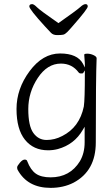

<svg xmlns="http://www.w3.org/2000/svg" viewBox="-20 -740 540 930"><path d="M225 170Q113 170 65 82Q63 77 63 70.5Q63 64 76 48.5Q89 33 99.5 33Q110 33 112 41Q128 83 153.5 101Q179 119 225 119Q319 119 367 41Q390 2 390 -51V-126L381 -111Q340 -40 260 -18Q237 -12 213 -12Q142 -12 101 -63Q60 -114 60 -212Q60 -310 123.5 -395.5Q187 -481 271 -481Q355 -481 382 -431L391 -413V-433L388 -475Q388 -480 403 -480Q418 -480 433 -473Q448 -466 448 -458Q444 -364 444 -50Q444 88 336 145Q287 170 225 170ZM281 -81Q365 -123 386 -224Q391 -257 391 -382V-399L382 -385Q379 -384 372 -384Q365 -384 361 -389Q329 -432 275 -432Q209 -432 163 -362.5Q117 -293 117 -211.5Q117 -130 141.5 -96Q166 -62 205.5 -62Q245 -62 281 -81ZM198 -612Q122 -695 122 -709Q122 -720 136 -720Q144 -720 159.5 -704.5Q175 -689 263 -628Q354 -692 369 -706Q384 -720 394.5 -720Q405 -720 405 -708.5Q405 -697 334 -616Q316 -595 305.5 -584.5Q295 -574 286 -572Q277 -570 257 -570Q237 -570 226.5 -581.5Q216 -593 198 -612Z"/></svg>

Font: LXGW WenKai Mono TC Light
Style: Regular
Weight: 300
Designer: LXGW / Fontworks Inc.
Foundry: LXGW / Fontworks Inc.
Version: Version 1.330